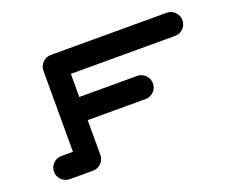

<svg xmlns="http://www.w3.org/2000/svg" viewBox="-113 -906 1359 1104"><g transform="rotate(-20 567.0 -354.0)"><path d="M992.2 -708.5Q1021.5 -708.5 1042.2 -687.7Q1063 -667 1063 -637.7Q1063 -608.4 1042.2 -587.6Q1021.5 -566.9 992.2 -566.9H354.5V-425.3H708.5Q737.8 -425.3 758.5 -404.5Q779.3 -383.8 779.3 -354.5Q779.3 -325.2 758.5 -304.4Q737.8 -283.7 708.5 -283.7H354.5V-70.8Q354.5 -41.5 333.7 -20.8Q313 0 283.2 0H141.6Q112.3 0 91.6 -20.8Q70.8 -41.5 70.8 -70.8Q70.8 -100.1 91.6 -120.8Q112.3 -141.6 141.6 -141.6H212.4V-637.7Q212.4 -667 233.2 -687.7Q253.9 -708.5 283.2 -708.5Z"/></g></svg>

Font: Robtronika
Style: Regular
Weight: 400
Designer: GGBot
Version: 1.00